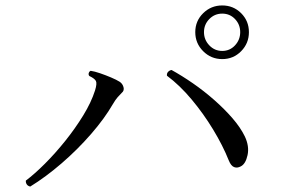

<svg xmlns="http://www.w3.org/2000/svg" viewBox="-20 -776 1040 705"><path d="M796 -559Q755 -559 726 -588Q697 -617 697 -658Q697 -699 726 -727.5Q755 -756 796 -756Q837 -756 865.5 -727.5Q894 -699 894 -658Q894 -617 865.5 -588Q837 -559 796 -559ZM91 -91Q82 -93 78 -99.5Q74 -106 75 -113Q107 -137 145 -175Q183 -213 219.5 -258.5Q256 -304 285.5 -352Q315 -400 329 -444Q337 -470 332 -479Q327 -488 308 -497Q304 -502 306 -508Q308 -514 313 -516Q327 -514 347.5 -507Q368 -500 388 -491.5Q408 -483 419 -476Q430 -469 433.5 -456Q437 -443 427 -435Q419 -427 411.5 -418.5Q404 -410 394 -393Q364 -341 314.5 -284Q265 -227 206.5 -176.5Q148 -126 91 -91ZM864 -165Q851 -158 839.5 -162.5Q828 -167 820 -187Q798 -242 762.5 -300.5Q727 -359 683.5 -411Q640 -463 593 -498Q592 -507 597.5 -512.5Q603 -518 610 -519Q648 -498 688.5 -470Q729 -442 766.5 -409Q804 -376 833.5 -342Q863 -308 879 -275Q896 -239 889 -206.5Q882 -174 864 -165ZM796 -589Q824 -589 843 -609.5Q862 -630 862 -658Q862 -686 843 -706Q824 -726 796 -726Q768 -726 748.5 -706Q729 -686 729 -658Q729 -630 748.5 -609.5Q768 -589 796 -589Z"/></svg>

Font: Zen Old Mincho
Style: Regular
Weight: 400
Designer: Yoshimichi Ohira
Foundry: Positype
Version: Version 1.001